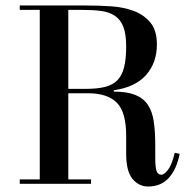

<svg xmlns="http://www.w3.org/2000/svg" viewBox="-20 -670 707 700"><path d="M635 -109Q624 -53 595.5 -21.5Q567 10 520 10Q486 10 463 -18Q440 -46 440 -109V-175Q440 -262 405.5 -296Q371 -330 301 -330H229V-16H312V0H52V-16H125V-634H52V-650H293Q339 -650 385 -647Q431 -644 468 -630Q505 -616 528.5 -587.5Q552 -559 552 -508Q552 -441 512.5 -396.5Q473 -352 395 -341V-336Q443 -336 473 -324Q503 -312 519 -288Q535 -264 540.5 -227.5Q546 -191 546 -142V-96Q546 -59 551 -46Q556 -33 568 -33Q579 -33 593 -51.5Q607 -70 617 -113ZM440 -501Q440 -545 430 -571.5Q420 -598 399.5 -612Q379 -626 349 -630Q319 -634 279 -634H229V-346H293Q334 -346 362.5 -353Q391 -360 408 -377.5Q425 -395 432.5 -425Q440 -455 440 -501Z"/></svg>

Font: Elsie
Style: Regular
Weight: 400
Designer: Alejandro Inler
Foundry: Alejandro Inler
Version: 1.001